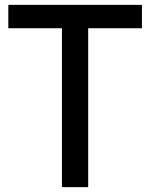

<svg xmlns="http://www.w3.org/2000/svg" viewBox="-20 -771 632 790"><path d="M564 -654.8H342.8V-1H234.9V-654.8H14.2V-751H564Z"/></svg>

Font: Oakes Grotesk
Style: Medium
Weight: 500
Designer: Samuel Oakes
Foundry: Samuel Oakes
Version: Version 1.0 | wf-rip DC20170320